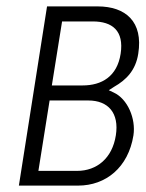

<svg xmlns="http://www.w3.org/2000/svg" viewBox="-20 -590 455 600"><path d="M39 -10H224C311 -10 381 -67 397 -167C405 -219 379 -281 335 -301L320 -308L337 -319C374 -340 404 -370 412 -422C428 -522 373 -570 285 -570H127ZM100 -56 135 -276H256C318 -276 353 -237 342 -167C331 -96 283 -56 221 -56ZM142 -323 174 -523H270C331 -523 368 -494 357 -422C346 -351 298 -323 238 -323Z"/></svg>

Font: Charger Sport
Style: ExLitNrwObl
Weight: 200
Designer: Jasper
Foundry: Cannot Into Space Fonts
Version: Version 1.1